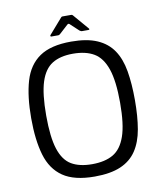

<svg xmlns="http://www.w3.org/2000/svg" viewBox="-89 -879 806 957"><g transform="rotate(-10 314.0 -400.0)"><path d="M51 -334Q51 -445 73.5 -521.5Q96 -598 153 -637Q210 -676 313 -676Q393 -676 444.5 -653.5Q496 -631 525 -588Q554 -545 565 -481Q576 -417 576 -334Q576 -251 565 -187.5Q554 -124 525 -80.5Q496 -37 444.5 -15Q393 7 313 7Q210 7 153 -32Q96 -71 73.5 -147Q51 -223 51 -334ZM127 -334Q127 -225 146.5 -164.5Q166 -104 206.5 -80Q247 -56 311 -56Q376 -56 417.5 -80Q459 -104 480 -164Q501 -224 501 -334Q501 -444 480 -505Q459 -566 417.5 -590.5Q376 -615 311 -615Q247 -615 206.5 -590Q166 -565 146.5 -504.5Q127 -444 127 -334ZM221 -718Q217 -718 216.5 -720.5Q216 -723 217 -725L285 -803Q288 -807 292 -807H337Q342 -807 345 -803L412 -725Q414 -723 413.5 -720.5Q413 -718 409 -718H376Q372 -718 370 -719.5Q368 -721 364 -723L320 -764Q316 -767 311 -764L265 -722Q263 -721 261 -719.5Q259 -718 255 -718Z"/></g></svg>

Font: Glory
Style: Regular
Weight: 400
Designer: Robert Leuschke
Foundry: Robert Leuschke
Version: Version 1.011